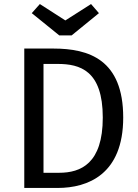

<svg xmlns="http://www.w3.org/2000/svg" viewBox="-20 -929 684 949"><path d="M100 0H265C414 0 589 -67 589 -348C589 -634 420 -689 244 -689H100ZM195 -613H265C375 -613 488 -581 488 -348C488 -121 380 -75 272 -75H195ZM137 -864 273 -754H334L469 -864L430 -909L303 -828L177 -909Z"/></svg>

Font: FiraGO Unicode
Style: Regular
Weight: 400
Designer: bBox Type
Foundry: bBox Type GmbH
Version: Version 1.001;PS 001.001;hotconv 1.0.88;makeotf.lib2.5.64775